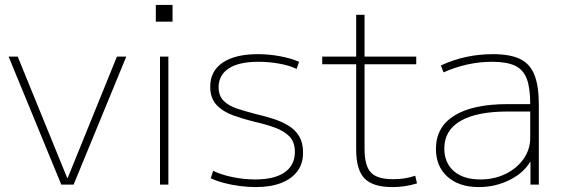

<svg xmlns="http://www.w3.org/2000/svg" viewBox="-20 -750 2285 780"><path d="M229 0 15 -520H52L253 -27H255L455 -520H493L279 0Z M613 -662V-730H681V-662ZM630 0V-520H664V0Z M1019 10Q987 10 953 5.5Q919 1 889 -7Q859 -15 836 -26L846 -56Q879 -40 925 -30.5Q971 -21 1017 -21Q1095 -21 1136.5 -50Q1178 -79 1178 -133Q1178 -173 1156 -195.5Q1134 -218 1097 -231.5Q1060 -245 1015 -255Q970 -266 928 -281Q886 -296 860 -323.5Q834 -351 834 -398Q834 -461 884.5 -495.5Q935 -530 1028 -530Q1073 -530 1118 -521.5Q1163 -513 1195 -499L1185 -470Q1156 -484 1114.5 -491.5Q1073 -499 1030 -499Q951 -499 910 -472.5Q869 -446 868 -397Q868 -361 888.5 -340.5Q909 -320 944 -308.5Q979 -297 1022 -286Q1057 -278 1091 -267Q1125 -256 1152 -239.5Q1179 -223 1195 -197Q1211 -171 1211 -132Q1212 -87 1189 -55.5Q1166 -24 1123 -7Q1080 10 1019 10Z M1574 10Q1495 10 1461 -25Q1427 -60 1427 -142V-489H1289V-520H1427V-690H1461V-520H1671V-489H1461V-146Q1461 -77 1486.5 -49.5Q1512 -22 1577 -22Q1602 -22 1624 -25.5Q1646 -29 1667 -36L1674 -5Q1648 3 1623.5 6.5Q1599 10 1574 10Z M1925 10Q1845 10 1798 -32Q1751 -74 1751 -145Q1751 -234 1826 -280.5Q1901 -327 2042 -327H2134Q2134 -393 2120 -430Q2106 -467 2072.5 -483Q2039 -499 1979 -499Q1928 -499 1878.5 -488Q1829 -477 1782 -456L1771 -484Q1820 -507 1873 -518.5Q1926 -530 1982 -530Q2052 -530 2092.5 -510.5Q2133 -491 2151 -446Q2169 -401 2169 -325V0H2135V-93H2134Q2107 -47 2049.5 -18.5Q1992 10 1925 10ZM1932 -21Q1988 -21 2034 -43.5Q2080 -66 2107 -104.5Q2134 -143 2134 -190V-297H2044Q1916 -297 1850.5 -258.5Q1785 -220 1785 -147Q1785 -89 1823.5 -55Q1862 -21 1932 -21Z"/></svg>

Font: M PLUS 1 ExtraLight
Style: Regular
Weight: 250
Version: Version 1.001